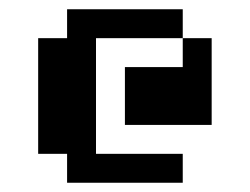

<svg xmlns="http://www.w3.org/2000/svg" viewBox="-20 -395 540 415"><path d="M125 -375H375V-312.5H187.5V-62.5H375V0H125V-62.5H62.5V-312.5H125ZM375 -312.5H437.5V-125H250V-250H375Z"/></svg>

Font: Half Eighties
Style: Regular
Weight: 400
Monospace: yes
Designer: Jayvee Enaguas (HarvettFox96)
Version: 20191127.01dev02